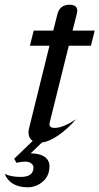

<svg xmlns="http://www.w3.org/2000/svg" viewBox="-72 -600 422 815"><path d="M140 -84Q138 -78 138 -73Q138 -57 160 -57Q195 -57 251 -94Q213 -51 175 -25Q137 1 106 5L58 51Q96 51 117 65.5Q138 80 138 105Q138 146 110 170.5Q82 195 45 195Q9 195 -16 180.5Q-41 166 -52 138Q-26 151 16 151Q70 151 70 111Q70 100 60 93Q50 86 34 86Q20 86 -2 91L-12 74L67 -2Q49 -13 49 -38Q49 -48 52 -58L138 -406H55L71 -470H154L172 -541Q177 -560 190 -570Q203 -580 223 -580Q256 -580 256 -554Q256 -551 254 -541L236 -470H330L314 -406H220Z"/></svg>

Font: Srisakdi
Style: Bold
Weight: 700
Designer: Cadson Demak Co.,Ltd.
Foundry: Cadson Demak Co.,Ltd.
Version: Version 1.000